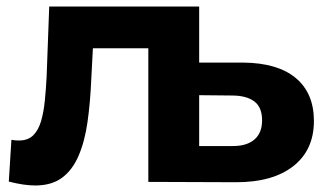

<svg xmlns="http://www.w3.org/2000/svg" viewBox="-20 -558 1005 589"><path d="M7 -1 15 -129Q21 -128 27 -127.5Q33 -127 38 -127Q66 -127 82 -143Q98 -159 106 -186.5Q114 -214 117.5 -249Q121 -284 123 -322L131 -538H591V0H435V-410H265L260 -315Q257 -244 248.5 -184Q240 -124 221 -80Q202 -36 170 -12.5Q138 11 88 11Q71 11 50.5 8Q30 5 7 -1ZM726 -366Q832 -365 887.5 -318.5Q943 -272 943 -187Q943 -98 880 -48.5Q817 1 705 1L435 0V-538H590V-366ZM691 -110Q693 -110 695 -110Q737 -110 760.5 -130Q784 -150 784 -189Q784 -229 760 -247Q736 -265 691 -265L590 -266V-110Z"/></svg>

Font: Montserrat Z
Style: Bold
Weight: 700
Designer: Julieta Ulanovsky
Foundry: Julieta Ulanovsky
Version: Version 8.000